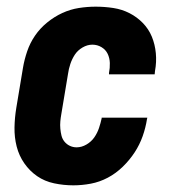

<svg xmlns="http://www.w3.org/2000/svg" viewBox="-20 -548 540 576"><path d="M200 8Q171 8 142.5 2Q114 -4 91.5 -19.5Q69 -35 53 -58Q37 -81 30 -108.5Q23 -136 23.5 -165.5Q24 -195 29 -225L49 -345Q53 -369 61.5 -394Q70 -419 85 -441Q100 -463 121.5 -480.5Q143 -498 167 -509Q191 -520 216.5 -524Q242 -528 267 -528Q294 -528 320 -524Q346 -520 368.5 -508.5Q391 -497 408.5 -479Q426 -461 435.5 -438Q445 -415 447.5 -388.5Q450 -362 445 -335L444 -325H307V-329Q310 -344 309.5 -359Q309 -374 303 -386.5Q297 -399 284.5 -406.5Q272 -414 257 -414Q242 -414 227.5 -405.5Q213 -397 204.5 -384Q196 -371 191 -356Q186 -341 184 -326L164 -206Q162 -195 161 -184Q160 -173 161 -162Q162 -151 164.5 -141Q167 -131 173.5 -123Q180 -115 189.5 -110.5Q199 -106 210 -106Q225 -106 239.5 -114.5Q254 -123 263 -136Q272 -149 277 -164Q282 -179 285 -193V-195H422L421 -191Q417 -165 408 -139.5Q399 -114 384 -91Q369 -68 348.5 -48Q328 -28 303.5 -15Q279 -2 252.5 3Q226 8 200 8Z"/></svg>

Font: Iosevka Heavy Oblique
Style: Regular
Weight: 900
Italic angle: -9°
Monospace: yes
Designer: Belleve Invis
Foundry: Belleve Invis
Version: Version 32.5.0; ttfautohint (v1.8.4)